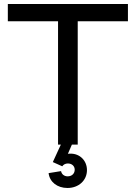

<svg xmlns="http://www.w3.org/2000/svg" viewBox="-20 -720 675 956"><path d="M269 0H283L243 87L290 108C296 99 306 94 318 94C338 94 352 107 352 125C352 144 338 158 317 158C300 158 287 148 284 132L222 142C227 186 265 216 316 216C372 216 413 178 413 127C413 80 378 45 332 45C327 45 322 45 318 46L338 0H367V-614H617V-700H19V-614H269Z"/></svg>

Font: Uncut Sans Medium
Style: Regular
Weight: 500
Designer: Kasper Nordkvist
Foundry: UNCUT.wtf
Version: Version 1.304;Glyphs 3.2 (3246)